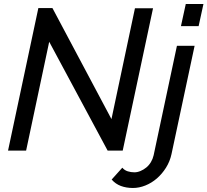

<svg xmlns="http://www.w3.org/2000/svg" viewBox="-20 -750 1033 956"><path d="M171 -710H241L535 -157L652 -709H742L591 0H516L225 -542L110 0H20ZM642 186Q609 186 582 176Q555 166 536 144L589 85Q600 98 616 103Q632 108 649 108Q664 108 679.5 101.5Q695 95 708.5 84Q722 73 731.5 57Q741 41 745 23L861 -522H949L834 17Q826 54 806.5 85Q787 116 761 138.5Q735 161 704 173.5Q673 186 642 186ZM905 -730H993L969 -620H881Z"/></svg>

Font: PTCRaleway Medium
Style: Italic
Weight: 500
Italic angle: -12°
Designer: Matt McInerney, Pablo Impallari, Rodrigo Fuenzalida
Foundry: Matt McInerney, Pablo Impallari, Rodrigo Fuenzalida
Version: Version 3.000g; ttfautohint (v1.5) -l 8 -r 28 -G 28 -x 14 -D